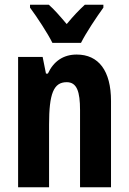

<svg xmlns="http://www.w3.org/2000/svg" viewBox="-20 -786 541 806"><path d="M200 -606H320C341 -648 385 -714 414 -754V-766H336C311 -743 290 -721 260 -685C232 -718 207 -747 185 -766H106V-754C135 -715 181 -645 200 -606ZM302 -557C246 -557 205 -529 181 -477H173L159 -547H56V0H186V-263C186 -393 205 -441 260 -441C303 -441 316 -401 316 -324V0H446V-362C446 -489 394 -557 302 -557Z"/></svg>

Font: Noto Sans Lao Looped ExtraCondensed
Style: Bold
Weight: 700
Width: 2
Designer: Mark Frömberg, Ben Mitchell
Foundry: The Fontpad Ltd
Version: Version 1.002